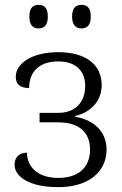

<svg xmlns="http://www.w3.org/2000/svg" viewBox="-20 -761 501 791"><path d="M316 -644C338 -644 354 -656 354 -693C354 -730 338 -741 316 -741C294 -741 277 -730 277 -693C277 -656 294 -644 316 -644ZM139 -644C161 -644 177 -656 177 -693C177 -730 161 -741 139 -741C117 -741 101 -730 101 -693C101 -656 117 -644 139 -644ZM220 10C346 10 419 -54 419 -145C419 -217 369 -267 289 -280V-283C351 -297 399 -343 399 -410C399 -493 336 -546 220 -546C109 -546 45 -498 45 -445C45 -413 63 -399 100 -398C100 -464 140 -508 220 -508C298 -508 331 -463 331 -407C331 -343 293 -296 220 -296H143V-257H220C304 -257 351 -217 351 -145C351 -73 305 -28 220 -28C132 -28 91 -77 91 -132C58 -132 40 -112 40 -82C40 -36 96 10 220 10Z"/></svg>

Font: Noto Serif Light
Style: Regular
Weight: 300
Designer: Monotype Design Team
Foundry: Monotype Imaging Inc.
Version: Version 2.013